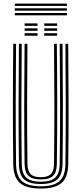

<svg xmlns="http://www.w3.org/2000/svg" viewBox="-20 -1044 454 1070"><path d="M207.2 6.8Q126 6.8 90.4 -24.8Q54.8 -56.2 53.8 -129.2Q51.8 -293.8 51.9 -461.9Q52 -630 53.8 -800H69.5Q67.8 -639.5 67.6 -469.6Q67.5 -299.8 69.5 -129.5Q70.5 -62.5 102.9 -34.1Q135.2 -5.8 207.2 -5.8Q278.8 -5.8 311.1 -34.1Q343.5 -62.5 344.5 -129.5Q346.5 -295 346.4 -463.1Q346.2 -631.2 344.5 -800H360.2Q362 -631.2 362.2 -464.8Q362.5 -298.2 360.2 -129.2Q359.2 -56.2 323.6 -24.8Q288 6.8 207.2 6.8ZM207.2 -18.5Q142.8 -18.5 114.5 -44.2Q86.2 -70 85.5 -129.8Q83.2 -296.8 83.5 -464Q83.8 -631.2 85.5 -800H101.2Q99.5 -638.2 99.2 -468.5Q99 -298.8 101.2 -129.8Q102 -76.8 126.8 -54Q151.5 -31.2 207.2 -31.2Q262.5 -31.2 287.2 -54Q312 -76.8 312.8 -129.8Q315 -295.5 314.8 -463.4Q314.5 -631.2 312.8 -800H328.5Q330.2 -631.2 330.5 -465Q330.8 -298.8 328.5 -129.8Q327.8 -70 299.5 -44.2Q271.2 -18.5 207.2 -18.5ZM207.2 -44Q160 -44 138.9 -63.9Q117.8 -83.8 117 -130Q114.8 -297.5 115 -464.2Q115.2 -631 117 -800H133Q131.2 -639.5 131 -469.1Q130.8 -298.8 133 -130.2Q133.5 -91.5 150.2 -74Q167 -56.5 207.2 -56.5Q247 -56.5 263.8 -74Q280.5 -91.5 281 -130.2Q283.2 -297 283 -464.1Q282.8 -631.2 281 -800H296.8Q298.8 -630.8 298.9 -464.8Q299 -298.8 296.8 -130Q296.2 -83.2 275.1 -63.6Q254 -44 207.2 -44ZM226.5 -899.8V-913.5H298.5V-899.8ZM117.2 -899.8V-913.5H189.2V-899.8ZM117.2 -872.5V-886H189.2V-872.5ZM226.5 -872.5V-886H298.5V-872.5ZM117.2 -845V-858.8H189.2V-845ZM226.5 -845V-858.8H298.5V-845ZM62.5 -1010.8V-1023.8H352.8V-1010.8ZM62.5 -984.5V-997.8H352.8V-984.5ZM62.5 -958.5V-971.5H352.8V-958.5Z"/></svg>

Font: Big Shoulders Inline Text
Style: Regular
Weight: 400
Designer: Patric King
Foundry: XO Type Co
Version: Version 1.000